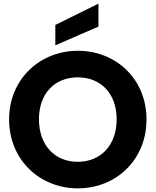

<svg xmlns="http://www.w3.org/2000/svg" viewBox="-20 -1027 855 1055"><path d="M408 8C617 8 785 -148 785 -371C785 -592 618 -748 408 -748C199 -748 30 -592 30 -371C30 -148 199 8 408 8ZM194 -372C194 -513 281 -602 407 -602C534 -602 621 -513 621 -372C621 -229 534 -138 407 -138C281 -138 194 -229 194 -372ZM284 -778 521 -881V-1007L284 -890Z"/></svg>

Font: Malmofest
Style: Bold
Weight: 700
Designer: Jonny Pinhorn (Poppins), Kolossal
Version: Version 1.004;Glyphs 3.1.2 (3151)